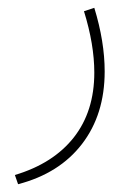

<svg xmlns="http://www.w3.org/2000/svg" viewBox="-20 -220 353 498"><path d="M26.9 257.8 18.6 233.9Q118.2 204.1 171.4 136.5Q224.6 68.8 224.6 -31.7Q224.6 -104.5 197.8 -190.9L224.6 -199.7Q251.5 -111.8 251.5 -34.7Q251.5 77.1 192.6 153.6Q133.8 230 26.9 257.8Z"/></svg>

Font: Vazirmatn RD Thin
Style: Regular
Weight: 100
Designer: Saber Rastikerdar
Foundry: Saber Rastikerdar
Version: Version 32.102